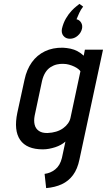

<svg xmlns="http://www.w3.org/2000/svg" viewBox="-20 -755 549 986"><path d="M407 -721 388 -735Q386 -733 374 -724Q362 -715 347 -699Q332 -683 318.5 -660Q305 -637 298 -607Q294 -585 306 -570.5Q318 -556 339 -556Q361 -556 378.5 -571Q396 -586 401 -607Q405 -625 396.5 -639Q388 -653 373 -656Q379 -671 387 -688.5Q395 -706 407 -721ZM388 64 509 -500H416L410 -469Q395 -483 378 -492Q361 -501 342 -505Q323 -509 303 -510Q251 -511 210.5 -491.5Q170 -472 143.5 -435Q117 -398 106 -346L69 -176Q50 -85 83.5 -36.5Q117 12 200 12Q216 12 232 9Q248 6 263.5 1Q279 -4 292.5 -11.5Q306 -19 316 -28L298 56Q293 76 284.5 90.5Q276 105 263.5 115Q251 125 237.5 130.5Q224 136 209 138L217 211Q263 207 297.5 191Q332 175 355 144Q378 113 388 64ZM393 -389 342 -150Q339 -135 329 -121Q319 -107 303.5 -96Q288 -85 268 -79Q248 -73 225 -72Q197 -71 180 -82.5Q163 -94 158 -114.5Q153 -135 158 -161L196 -340Q202 -365 213 -382.5Q224 -400 239.5 -410Q255 -420 272 -424Q289 -428 306 -427Q320 -427 334.5 -423Q349 -419 361.5 -413Q374 -407 382 -400.5Q390 -394 393 -389Z"/></svg>

Font: Advent Pro SemiBold
Style: Italic
Weight: 600
Italic angle: -12°
Version: Version 3.000